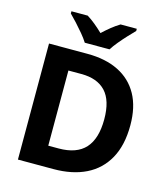

<svg xmlns="http://www.w3.org/2000/svg" viewBox="-133 -1037 998 1141"><g transform="rotate(15 366.0 -467.0)"><path d="M84.8 0V-714H321.3Q433.5 -714 513.2 -674.3Q592.8 -634.6 635.2 -558Q677.5 -481.4 677.5 -368.9Q677.5 -246.4 631.8 -164.2Q586.1 -82 502.5 -41Q418.9 0 303.3 0ZM237.6 -126.4H301.7Q411.9 -126.4 465.2 -185.4Q518.5 -244.4 518.5 -363.4Q518.5 -479 467.2 -533.9Q415.9 -588.8 317.4 -588.8H237.6ZM288.8 -773.6Q274.5 -796.6 252.2 -823.4Q229.9 -850.2 206.2 -875.9Q182.5 -901.6 163.9 -920V-933.6H264.2Q290.2 -917.2 314.2 -897.5Q338.3 -877.8 363.9 -853.2Q390.3 -877.8 415.2 -897.8Q440.2 -917.8 466.2 -933.6H566V-920Q548.2 -902.2 524.3 -876.5Q500.4 -850.8 477.9 -823.7Q455.4 -796.6 441 -773.6Z"/></g></svg>

Font: Noto Sans Symbols
Style: Regular
Weight: 400
Designer: Monotype Design Team
Foundry: Monotype Imaging Inc.
Version: Version 2.002